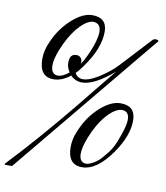

<svg xmlns="http://www.w3.org/2000/svg" viewBox="-122 -806 832 964"><g transform="rotate(10 294.0 -324.0)"><path d="M271 -732C238 -732 204 -715 167 -682C131 -649 103 -610 83 -564C68 -532 61 -502 61 -473C61 -412 85 -381 134 -381C161 -381 190 -392 219 -415C235 -398 255 -390 278 -390C319 -390 372 -418 437 -473C364 -384 311 -318 278 -277C166 -140 62 -21 -33 79L-32 84H5L620 -661C617 -670 600 -669 593 -665C590 -663 564 -634 513 -579C463 -524 430 -489 413 -476C356 -430 311 -407 280 -407C261 -407 247 -415 238 -432C248 -441 259 -454 270 -470C321 -539 346 -603 346 -660C346 -708 321 -732 271 -732ZM488 -321C455 -321 421 -305 384 -272C348 -239 320 -200 300 -153C285 -121 278 -91 278 -63C278 -2 302 29 351 29C402 29 452 -7 502 -79C543 -139 564 -194 564 -245C564 -296 539 -321 488 -321ZM153 -403C105 -403 105 -469 152 -566C192 -650 246 -700 282 -700C286 -700 290 -699 294 -698C329 -689 329 -637 292 -550C279 -520 267 -497 255 -480C259 -488 258 -521 227 -521C204 -521 193 -507 193 -478C192 -463 197 -446 208 -429C187 -412 169 -403 153 -403ZM369 8C322 8 322 -57 369 -156C409 -240 463 -289 500 -289C525 -289 537 -274 537 -245C537 -226 530 -198 516 -159C503 -120 489 -92 474 -73C459 -54 448 -41 440 -32C425 -15 390 8 369 8Z"/></g></svg>

Font: VL Great Vibes
Style: Regular
Weight: 400
Designer: Robert E. Leuschke
Foundry: Robert E. Leuschke
Version: Version 1.001